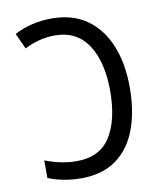

<svg xmlns="http://www.w3.org/2000/svg" viewBox="-83 -791 728 868"><g transform="rotate(-10 281.5 -357.5)"><path d="M220 10Q140 10 69 -18V-99Q142 -70 214 -70Q320 -70 368.5 -147Q417 -224 417 -357Q417 -490 365.5 -568.5Q314 -647 213 -647Q177 -647 140.5 -637.5Q104 -628 74 -612L41 -684Q78 -704 121.5 -714.5Q165 -725 214 -725Q308 -725 373.5 -679Q439 -633 473 -550Q507 -467 507 -357Q507 -247 476 -164.5Q445 -82 381.5 -36Q318 10 220 10Z"/></g></svg>

Font: Noto Sans Mono SemiCondensed
Style: Regular
Weight: 400
Width: 4
Designer: Monotype Design Team
Foundry: Monotype Imaging Inc.
Version: Version 2.014